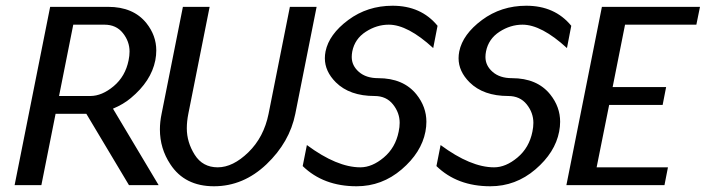

<svg xmlns="http://www.w3.org/2000/svg" viewBox="-20 -649 2474 673"><path d="M358.9 -625Q447.3 -625 493.2 -567.9Q527.8 -524.4 527.8 -472.2Q527.8 -455.1 524.4 -437.5Q509.8 -364.3 438.5 -305.2Q413.1 -283.7 376 -268.1L536.1 0H432.1L282.7 -250H174.8L125 0H31.2L155.8 -625ZM346.2 -562.5H236.8L187 -312.5H296.4Q337.4 -312.5 378.4 -346.9Q419.4 -381.3 430.7 -437.5Q434.1 -453.6 434.1 -468.3Q434.1 -503.9 410.6 -533.2Q387.2 -562.5 346.2 -562.5Z M546.4 -250 621.1 -625H714.8L640.1 -250Q634.8 -223.1 634.8 -199.2Q634.8 -150.4 662.6 -106.4Q690.4 -62.5 743.2 -62.5Q796.4 -62.5 850.6 -115.2Q904.8 -168 921.4 -250L996.1 -625H1089.8L1015.1 -250Q995.1 -150.4 914.1 -73.2Q833 3.9 730 3.9Q627.4 3.9 577.1 -73.2Q540.5 -128.4 540.5 -195.3Q540.5 -221.7 546.4 -250Z M1230 3.9Q1113.8 3.9 1041 -66.9L1055.7 -140.6Q1161.1 -62.5 1243.2 -62.5Q1284.2 -62.5 1325.2 -96.9Q1366.2 -131.3 1377.4 -187.5Q1380.9 -203.6 1380.9 -218.3Q1380.9 -253.9 1357.4 -283.2Q1334 -312.5 1293 -312.5Q1205.6 -312.5 1157.2 -360.4Q1118.7 -398.9 1118.7 -444.8Q1118.7 -456.5 1121.1 -468.8Q1133.3 -528.8 1200.7 -578.9Q1268.1 -628.9 1356 -628.9Q1456.1 -628.9 1513.7 -558.6L1498.5 -480.5Q1409.2 -562.5 1342.8 -562.5Q1300.3 -562.5 1262 -537.6Q1223.6 -512.7 1214.8 -468.8Q1212.9 -458.5 1212.9 -449.2Q1212.9 -418.9 1238 -397Q1263.2 -375 1305.7 -375Q1394 -375 1439.9 -317.9Q1474.6 -274.4 1474.6 -222.2Q1474.6 -205.1 1471.2 -187.5Q1457 -114.3 1387.9 -55.2Q1318.8 3.9 1230 3.9Z M1698.7 3.9Q1582.5 3.9 1509.8 -66.9L1524.4 -140.6Q1629.9 -62.5 1711.9 -62.5Q1752.9 -62.5 1793.9 -96.9Q1835 -131.3 1846.2 -187.5Q1849.6 -203.6 1849.6 -218.3Q1849.6 -253.9 1826.2 -283.2Q1802.7 -312.5 1761.7 -312.5Q1674.3 -312.5 1626 -360.4Q1587.4 -398.9 1587.4 -444.8Q1587.4 -456.5 1589.8 -468.8Q1602.1 -528.8 1669.4 -578.9Q1736.8 -628.9 1824.7 -628.9Q1924.8 -628.9 1982.4 -558.6L1967.3 -480.5Q1877.9 -562.5 1811.5 -562.5Q1769 -562.5 1730.7 -537.6Q1692.4 -512.7 1683.6 -468.8Q1681.6 -458.5 1681.6 -449.2Q1681.6 -418.9 1706.8 -397Q1731.9 -375 1774.4 -375Q1862.8 -375 1908.7 -317.9Q1943.4 -274.4 1943.4 -222.2Q1943.4 -205.1 1939.9 -187.5Q1925.8 -114.3 1856.7 -55.2Q1787.6 3.9 1698.7 3.9Z M2433.6 -625 2420.9 -562.5H2170.9L2127.4 -343.8H2314.9L2302.7 -281.2H2115.2L2071.3 -62.5H2321.3L2309.1 0H1965.3L2089.8 -625Z"/></svg>

Font: Juliett
Style: Bold Italic
Weight: 700
Italic angle: -11.25°
Designer: GGBotNet
Foundry: GGBotNet
Version: 0.60